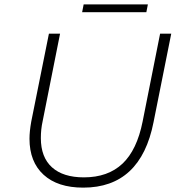

<svg xmlns="http://www.w3.org/2000/svg" viewBox="-20 -854 833 879"><path d="M115 -219Q115 -252 123 -297L204 -700H255L175 -298Q167 -262 167 -222Q167 -134 218 -88Q269 -42 364 -42Q474 -42 540.5 -104.5Q607 -167 633 -298L713 -700H764L683 -295Q624 5 361 5Q244 5 179.5 -54Q115 -113 115 -219ZM363 -834H657L650 -798H356Z"/></svg>

Font: Idrija
Style: Italic
Weight: 300
Italic angle: -11.3°
Designer: Julieta Ulanovsky
Foundry: Julieta Ulanovsky
Version: Version 7.200